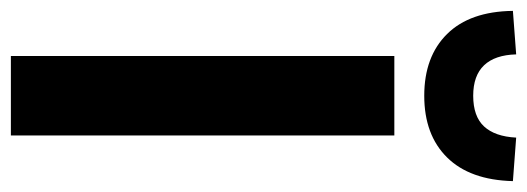

<svg xmlns="http://www.w3.org/2000/svg" viewBox="-345 -641 969 353"><g transform="rotate(90 139.5 -464.5)"><path d="M66 0V-705H212V0ZM139 -760Q67 -760 25.5 -802Q-16 -844 -17 -923L63 -929Q64 -890 83 -870Q102 -850 139 -850Q177 -850 195.5 -870Q214 -890 216 -929L296 -923Q294 -844 252.5 -802Q211 -760 139 -760Z"/></g></svg>

Font: Nunito Sans 10pt Condensed ExtraBold
Style: Regular
Weight: 800
Width: 3
Designer: Vernon Adams
Foundry: Vernon Adams
Version: Version 3.101;gftools[0.9.27]